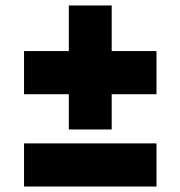

<svg xmlns="http://www.w3.org/2000/svg" viewBox="-20 -683 660 703"><path d="M232 -209V-338H68V-496H232V-663H389V-496H553V-338H389V-209ZM68 0V-158H553V0Z"/></svg>

Font: Onest Black
Style: Regular
Weight: 900
Designer: Dmitri Voloshin, Andrey Kudryavtsev
Foundry: Dmitri Voloshin, Andrey Kudryavtsev
Version: Version 1.000;gftools[0.9.33]